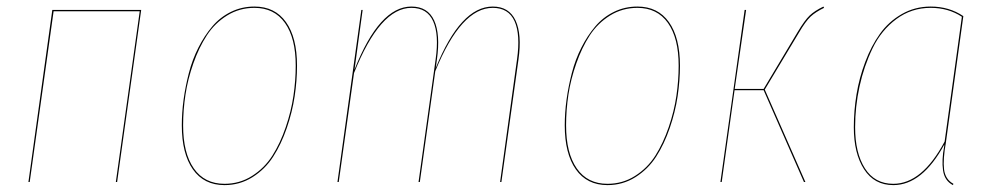

<svg xmlns="http://www.w3.org/2000/svg" viewBox="-20 -547 2979 577"><path d="M328.1 0 399.9 -513.2H141.1L69.3 0H65.4L137.2 -517.1H404.3L332 0Z M654.8 9.3Q592.8 9.3 559.6 -38.1Q526.4 -85.4 526.4 -170.4Q526.4 -208 531.7 -247.6Q537.1 -287.1 547.6 -327.6Q558.1 -368.2 576.2 -403.8Q594.2 -439.5 617.7 -467.3Q641.1 -495.1 673.8 -511.2Q706.5 -527.3 744.6 -527.3Q806.2 -527.3 839.4 -480.7Q872.6 -434.1 872.6 -349.6Q872.6 -304.7 865.5 -257.6Q858.4 -210.4 841.8 -162.1Q825.2 -113.8 801 -76.2Q776.9 -38.6 738.8 -14.6Q700.7 9.3 654.8 9.3ZM654.8 5.4Q700.2 5.4 737.5 -18.3Q774.9 -42 798.6 -79.3Q822.3 -116.7 838.6 -164.6Q855 -212.4 861.8 -258.8Q868.7 -305.2 868.7 -349.6Q868.7 -432.6 836.4 -478Q804.2 -523.4 744.6 -523.4Q699.7 -523.4 662.6 -500.5Q625.5 -477.5 601.6 -440.7Q577.6 -403.8 561 -356.4Q544.4 -309.1 537.4 -262.5Q530.3 -215.8 530.3 -170.4Q530.3 -86.9 562.5 -40.8Q594.7 5.4 654.8 5.4Z M1460.9 -527.3Q1509.8 -527.3 1529.3 -485.6Q1548.8 -443.8 1538.1 -368.2L1486.8 0H1482.9L1533.7 -368.2Q1544.4 -442.9 1526.4 -483.2Q1508.3 -523.4 1460.9 -523.4Q1365.7 -523.4 1288.1 -333L1241.7 0H1237.8L1289.1 -368.2Q1299.8 -442.9 1281.7 -483.2Q1263.7 -523.4 1216.3 -523.4Q1122.1 -523.4 1043.9 -327.6L998 0H994.1L1065.9 -517.1H1069.8L1045.4 -337.9Q1120.1 -527.3 1216.3 -527.3Q1265.6 -527.3 1284.7 -485.6Q1303.7 -443.8 1293 -368.2L1289.6 -342.8Q1364.3 -527.3 1460.9 -527.3Z M1805.7 9.3Q1743.7 9.3 1710.4 -38.1Q1677.2 -85.4 1677.2 -170.4Q1677.2 -208 1682.6 -247.6Q1688 -287.1 1698.5 -327.6Q1709 -368.2 1727.1 -403.8Q1745.1 -439.5 1768.6 -467.3Q1792 -495.1 1824.7 -511.2Q1857.4 -527.3 1895.5 -527.3Q1957 -527.3 1990.2 -480.7Q2023.4 -434.1 2023.4 -349.6Q2023.4 -304.7 2016.4 -257.6Q2009.3 -210.4 1992.7 -162.1Q1976.1 -113.8 1951.9 -76.2Q1927.7 -38.6 1889.6 -14.6Q1851.6 9.3 1805.7 9.3ZM1805.7 5.4Q1851.1 5.4 1888.4 -18.3Q1925.8 -42 1949.5 -79.3Q1973.1 -116.7 1989.5 -164.6Q2005.9 -212.4 2012.7 -258.8Q2019.5 -305.2 2019.5 -349.6Q2019.5 -432.6 1987.3 -478Q1955.1 -523.4 1895.5 -523.4Q1850.6 -523.4 1813.5 -500.5Q1776.4 -477.5 1752.4 -440.7Q1728.5 -403.8 1711.9 -356.4Q1695.3 -309.1 1688.2 -262.5Q1681.2 -215.8 1681.2 -170.4Q1681.2 -86.9 1713.4 -40.8Q1745.6 5.4 1805.7 5.4Z M2454.6 -527.3 2456.5 -523.4Q2431.2 -511.2 2416 -497.1Q2400.9 -482.9 2380.9 -448.7L2278.3 -277.8L2400.4 0H2396L2274.9 -275.9H2187.5L2148.9 0H2145L2217.8 -517.1H2222.2L2188 -279.8H2274.9L2377.4 -451.2Q2398.4 -486.3 2413.3 -500.5Q2428.2 -514.6 2454.6 -527.3Z M2776.9 -527.3Q2832.5 -527.3 2875 -498.5L2822.8 -120.1Q2813.5 -67.9 2817.1 -37.8Q2820.8 -7.8 2845.2 5.4L2843.8 9.3Q2818.4 -3.9 2814 -35.2Q2809.6 -66.4 2817.4 -106.9Q2817.4 -108.9 2817.6 -110.1Q2817.9 -111.3 2817.9 -112.8Q2751.5 9.3 2664.6 9.3Q2607.4 9.3 2576.7 -38.3Q2545.9 -85.9 2545.9 -164.6Q2545.9 -213.9 2554 -263.2Q2562 -312.5 2580.1 -360.6Q2598.1 -408.7 2624.3 -445.3Q2650.4 -481.9 2689.9 -504.6Q2729.5 -527.3 2776.9 -527.3ZM2776.9 -523.4Q2719.2 -523.4 2673.8 -489.7Q2628.4 -456.1 2602.3 -401.9Q2576.2 -347.7 2563 -286.9Q2549.8 -226.1 2549.8 -164.6Q2549.8 -87.4 2579.3 -41Q2608.9 5.4 2664.6 5.4Q2751 5.4 2818.8 -121.6L2870.6 -496.6Q2830.1 -523.4 2776.9 -523.4Z"/></svg>

Font: Fira Sans Compressed Four
Style: Italic
Weight: 100
Width: 3
Italic angle: -8°
Designer: Carrois Corporate & Edenspiekermann AG
Foundry: Carrois Corporate GbR & Edenspiekermann AG
Version: Version 4.203;PS 004.203;hotconv 1.0.88;makeotf.lib2.5.64775